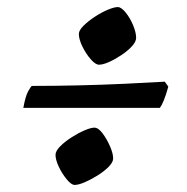

<svg xmlns="http://www.w3.org/2000/svg" viewBox="-20 -548 528 543"><path d="M191 -25Q182 -25 169 -40.5Q156 -56 146.5 -76Q137 -96 137 -110Q137 -121 150.5 -134.5Q164 -148 183 -160Q202 -172 219.5 -179.5Q237 -187 247 -187Q258 -187 270 -171Q282 -155 291 -134.5Q300 -114 300 -100Q300 -89 287 -76Q274 -63 255.5 -51.5Q237 -40 219.5 -32.5Q202 -25 191 -25ZM260 -365Q250 -365 236.5 -380.5Q223 -396 213 -416.5Q203 -437 203 -452Q203 -462 216 -475Q229 -488 248 -500.5Q267 -513 285 -520.5Q303 -528 313 -528Q323 -528 335.5 -512.5Q348 -497 356.5 -476.5Q365 -456 365 -441Q365 -430 353 -417Q341 -404 323 -392Q305 -380 288 -372.5Q271 -365 260 -365ZM46 -243Q52 -276 59.5 -289.5Q67 -303 70 -305Q132 -305 199.5 -306.5Q267 -308 331 -311Q395 -314 446 -317L456 -303Q449 -278 443 -263.5Q437 -249 432 -243Z"/></svg>

Font: Texturina 12pt
Style: Bold Italic
Weight: 700
Italic angle: -11°
Designer: Guillermo Torres Carreño
Foundry: Omnibus-Type
Version: Version 1.002